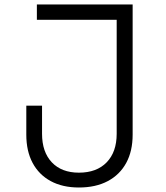

<svg xmlns="http://www.w3.org/2000/svg" viewBox="-20 -820 740 854"><path d="M331 14Q258 14 205.5 -14.5Q153 -43 125 -95.5Q97 -148 97 -221V-350H167V-225Q167 -144 210.5 -98Q254 -52 331 -52Q410 -52 454.5 -98Q499 -144 499 -225V-732H144V-800H570V-221Q570 -148 541.5 -95.5Q513 -43 459.5 -14.5Q406 14 331 14Z"/></svg>

Font: Martian Mono SemiExpanded ExtraLight
Style: Regular
Weight: 250
Monospace: yes
Version: Version 0.930